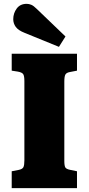

<svg xmlns="http://www.w3.org/2000/svg" viewBox="-20 -980 462 1000"><path d="M41 0V-88L77 -95Q97 -99 102 -109.5Q107 -120 107 -145V-558Q107 -584 101 -593.5Q95 -603 73 -607L41 -612V-700H381V-612L345 -605Q327 -602 321 -592.5Q315 -583 315 -555V-142Q315 -116 320.5 -107.5Q326 -99 347 -95L381 -88V0ZM287 -736 108 -809Q75 -822 62 -840Q49 -858 49 -880Q49 -911 67 -935.5Q85 -960 119 -960Q131 -960 143 -955Q155 -950 171 -934L321 -790Z"/></svg>

Font: Literata 12pt ExtraBold
Style: Regular
Weight: 800
Designer: Latin by Veronika Burian and Jose Scaglione. Greek by Irene Vlachou. Cyrillic by Vera Evstafieva.
Foundry: TypeTogether
Version: Version 3.002